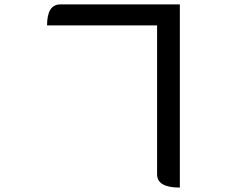

<svg xmlns="http://www.w3.org/2000/svg" viewBox="-20 -797 1040 869"><path d="M193 -682Q193 -777 253 -777H794V52Q691 52 691 -8V-682H193Z"/></svg>

Font: Swei Half Moon CJK SC
Style: Medium
Weight: 500
Version: Version 2.071